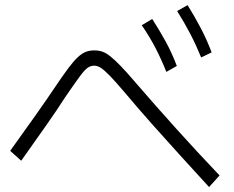

<svg xmlns="http://www.w3.org/2000/svg" viewBox="-20 -849 920 754"><path d="M633.3 -566.7Q613.3 -616.7 590.6 -660.6Q567.8 -704.4 536.7 -750L577.8 -774.4Q607.8 -727.8 631.7 -683.9Q655.6 -640 674.4 -590ZM770 -623.3Q750 -672.2 727.2 -716.1Q704.4 -760 675.6 -805.6L716.7 -828.9Q745.6 -782.2 768.9 -737.8Q792.2 -693.3 811.1 -643.3ZM801.1 -114.4Q740 -181.1 683.9 -242.8Q627.8 -304.4 575.6 -363.3Q523.3 -422.2 470 -485.6Q433.3 -528.9 411.1 -551.7Q388.9 -574.4 375.6 -582.8Q362.2 -591.1 350 -591.1Q335.6 -591.1 323.3 -582.2Q311.1 -573.3 291.7 -546.7Q272.2 -520 235.6 -466.7Q204.4 -417.8 162.2 -357.8Q120 -297.8 63.3 -217.8L20 -256.7Q76.7 -335.6 120 -396.7Q163.3 -457.8 196.7 -507.8Q226.7 -552.2 247.8 -580.6Q268.9 -608.9 285 -623.9Q301.1 -638.9 316.1 -645Q331.1 -651.1 350 -651.1Q367.8 -651.1 382.2 -646.1Q396.7 -641.1 413.3 -627.8Q430 -614.4 452.8 -591.1Q475.6 -567.8 507.8 -530Q592.2 -432.2 672.8 -342.8Q753.3 -253.3 842.2 -160Z"/></svg>

Font: Paperlogy 3 Light
Style: Regular
Weight: 300
Designer: redesigned by Lee Juim, glyphs from Gmarket Sans & Montserrat
Foundry: PT&
Version: Version 1.001